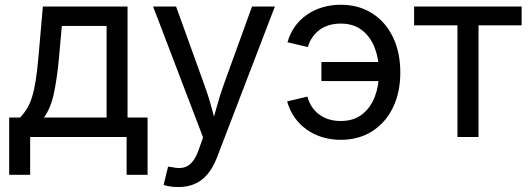

<svg xmlns="http://www.w3.org/2000/svg" viewBox="-20 -568 2192 796"><path d="M18.1 156.7V-80.6H63Q79.6 -97.7 91.8 -117.7Q104 -137.7 112.8 -165.8Q121.6 -193.8 127.9 -233.6Q134.3 -273.4 139.2 -329.1L157.7 -541H508.8V-80.6H591.8V156.7H504.9V0H105V156.7ZM162.1 -80.6H421.9V-460.4H236.3L224.6 -329.1Q216.8 -243.2 203.4 -180.7Q189.9 -118.2 162.1 -80.6Z M658.2 198.7 676.8 123 693.4 125Q718.3 130.9 738.5 127.2Q758.8 123.5 775.1 105.7Q791.5 87.9 804.2 51.8L821.8 1.5L614.7 -541H710L825.2 -221.7Q843.3 -173.3 856 -125.5Q868.7 -77.6 882.3 -32.7H852.1Q865.7 -77.6 878.7 -125.5Q891.6 -173.3 909.2 -221.7L1024.9 -541H1119.6L879.9 84Q863.8 126 841.1 153.3Q818.4 180.7 788.1 194.1Q757.8 207.5 720.2 207.5Q698.7 207.5 682.4 204.6Q666 201.7 658.2 198.7Z M1392.6 11.7Q1352.1 11.7 1316.2 0.7Q1280.3 -10.3 1251 -31.2Q1221.7 -52.2 1201.2 -81.5Q1180.7 -110.8 1170.4 -147.5L1254.4 -167.5Q1260.3 -145.5 1272.2 -126.7Q1284.2 -107.9 1301.8 -94.5Q1319.3 -81.1 1342 -73.7Q1364.7 -66.4 1392.6 -66.4Q1446.3 -66.4 1481.4 -94Q1516.6 -121.6 1533.9 -167.2Q1551.3 -212.9 1551.3 -267.6Q1551.3 -322.8 1533.9 -368.7Q1516.6 -414.6 1481.4 -442.4Q1446.3 -470.2 1392.6 -470.2Q1365.2 -470.2 1342.8 -463.1Q1320.3 -456.1 1303.2 -442.9Q1286.1 -429.7 1274.2 -411.9Q1262.2 -394 1256.3 -373L1171.9 -392.6Q1182.1 -429.2 1202.6 -458Q1223.1 -486.8 1252.2 -506.8Q1281.2 -526.9 1316.7 -537.6Q1352.1 -548.3 1392.6 -548.3Q1466.3 -548.3 1522 -513.4Q1577.6 -478.5 1608.6 -415Q1639.6 -351.6 1639.6 -267.6Q1639.6 -184.1 1608.6 -121.1Q1577.6 -58.1 1522 -23.2Q1466.3 11.7 1392.6 11.7ZM1565.9 -231.9H1312.5V-311H1565.9Z M1876.5 0V-462.9H1696.8V-541H2142.6V-462.9H1963.9V0Z"/></svg>

Font: Inter 17pt
Style: Regular
Weight: 400
Version: Version 4.001;git-66647c0bb